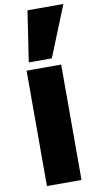

<svg xmlns="http://www.w3.org/2000/svg" viewBox="-112 -1107 588 1153"><g transform="rotate(-10 181.5 -530.0)"><path d="M76.2 -703.6H287.1V0H76.2ZM97.7 -750 144.5 -1059.6H363.3L238.3 -750Z"/></g></svg>

Font: Candal
Style: Regular
Weight: 400
Designer: vernon adams
Foundry: vernon adams
Version: Version 1.000